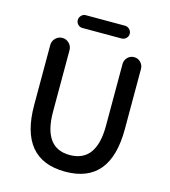

<svg xmlns="http://www.w3.org/2000/svg" viewBox="-130 -1003 992 1119"><g transform="rotate(15 366.0 -443.0)"><path d="M367.2 12.7Q92.8 12.7 92.8 -316.4V-677.7Q92.8 -702.1 109.9 -719.2Q127 -736.3 150.9 -736.3Q174.8 -736.3 191.9 -719.2Q209 -702.1 209 -677.7V-307.6Q209 -87.9 367.2 -87.9Q528.3 -87.9 528.3 -307.6V-679.7Q528.3 -703.1 544.4 -719.7Q560.5 -736.3 584 -736.3Q607.4 -736.3 623.5 -719.7Q639.6 -703.1 639.6 -679.7V-316.4Q639.6 12.7 367.2 12.7ZM248 -822.3Q232.4 -822.3 221.2 -833.5Q210 -844.7 210 -860.4Q210 -876 221.2 -887.7Q232.4 -899.4 248 -899.4H484.4Q500 -899.4 511.7 -887.7Q523.4 -876 523.4 -860.4Q523.4 -844.7 511.7 -833.5Q500 -822.3 484.4 -822.3Z"/></g></svg>

Font: Gen Jyuu GothicX Medium
Style: Regular
Weight: 500
Designer: Ryoko NISHIZUKA (kana &amp; ideographs); Paul D. Hunt (Latin, Greek &amp; Cyrillic); Wenlong ZHANG (bopomofo); Sandoll C
Version: Version 1.058.20140828